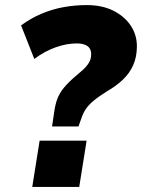

<svg xmlns="http://www.w3.org/2000/svg" viewBox="-20 -736 559 756"><path d="M185 -238 193 -292Q197 -323 205.5 -346Q214 -369 232 -391Q250 -413 281 -439Q293 -449 306.5 -461Q320 -473 329.5 -488Q339 -503 339 -523Q339 -536 333 -545.5Q327 -555 314 -560Q301 -565 281 -565Q243 -565 200 -550Q157 -535 115 -504L63 -636Q101 -664 143.5 -682Q186 -700 231 -708Q276 -716 321 -716Q382 -716 426 -694Q470 -672 494.5 -635.5Q519 -599 519 -554Q519 -512 504.5 -479.5Q490 -447 463.5 -422Q437 -397 402 -377Q367 -355 347.5 -338.5Q328 -322 317.5 -306Q307 -290 300 -269L289 -238ZM107 0 136 -182H321L292 0Z"/></svg>

Font: Nunito Sans 12pt Black
Style: Italic
Weight: 900
Italic angle: -9°
Designer: Vernon Adams
Foundry: Vernon Adams
Version: Version 3.101;gftools[0.9.27]